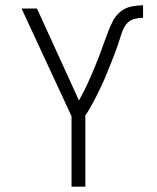

<svg xmlns="http://www.w3.org/2000/svg" viewBox="-20 -702 590 722"><path d="M249 0V-265L61 -670H119L277 -324Q288 -344 298.5 -365Q309 -386 318 -407Q327 -428 336 -449Q345 -470 353 -491.5Q361 -513 369 -535Q377 -557 385 -578.5Q393 -600 403.5 -621Q414 -642 431.5 -657Q449 -672 472 -677Q495 -682 518 -682V-635Q502 -635 486 -631Q470 -627 459 -615.5Q448 -604 442 -589Q436 -574 431.5 -558.5Q427 -543 421.5 -528Q416 -513 410.5 -498Q405 -483 399 -468.5Q393 -454 387 -439Q381 -424 375 -409.5Q369 -395 362 -380.5Q355 -366 348 -351.5Q341 -337 333.5 -323Q326 -309 318 -295Q310 -281 301 -268V0Z"/></svg>

Font: Lode Dark Term
Style: Regular
Weight: 400
Monospace: yes
Designer: Belleve Invis
Foundry: Belleve Invis
Version: Version 29.2.0